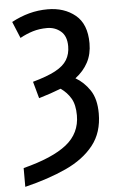

<svg xmlns="http://www.w3.org/2000/svg" viewBox="-55 -588 531 866"><g transform="rotate(-5 210.5 -154.5)"><path d="M24 155Q157 121 220.5 70.5Q284 20 284 -61Q284 -109 267 -138Q250 -167 221 -187Q198 -178 173 -169.5Q148 -161 121 -153L100 -229Q165 -247 202.5 -267Q240 -287 256 -313.5Q272 -340 272 -375Q272 -421 246 -443Q220 -465 184 -465Q149 -465 119.5 -456Q90 -447 61 -431L30 -506Q69 -527 109.5 -538Q150 -549 194 -549Q269 -549 319 -508Q369 -467 369 -380Q369 -331 349 -293.5Q329 -256 292 -228Q330 -206 356.5 -166.5Q383 -127 383 -61Q383 25 337.5 82.5Q292 140 211.5 177Q131 214 24 240Z"/></g></svg>

Font: Noto Sans Condensed Medium
Style: Regular
Weight: 500
Width: 3
Designer: Monotype Design Team
Foundry: Monotype Imaging Inc.
Version: Version 2.013; ttfautohint (v1.8.4.7-5d5b)